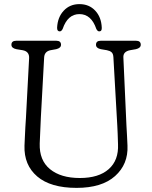

<svg xmlns="http://www.w3.org/2000/svg" viewBox="-20 -898 737 933"><path d="M550 -287 531 -620.5Q530 -637 522.2 -644Q514.5 -651 499.5 -654L470 -659Q446.5 -664 446.5 -680.5Q446.5 -700 469.5 -700H641Q664 -700 664 -680.5Q664 -664.5 640.5 -659L612 -654Q578 -647.5 579.5 -619L594.5 -287Q596 -263 597.2 -239.5Q598.5 -216 599.5 -190.5Q603.5 -100 539.2 -42.5Q475 15 352 15Q226 15 161 -40.5Q96 -96 99 -190Q99.5 -206 100.8 -230.2Q102 -254.5 103.2 -279.8Q104.5 -305 106 -323.5L121.5 -615.5Q123 -648 90 -654L59.5 -659Q35.5 -664 35.5 -680.5Q35.5 -700 59 -700H253.5Q276.5 -700 276.5 -680.5Q276.5 -664.5 253 -659L225.5 -654Q196 -648 194.5 -618.5L178.5 -326Q176.5 -288 175.5 -257.5Q174.5 -227 173 -200.5Q170.5 -119 223 -76Q275.5 -33 368 -33Q459.5 -33 508.2 -76Q557 -119 553.5 -197Q552.5 -228.5 551.8 -248.5Q551 -268.5 550 -287ZM366 -829.5Q309 -829.5 284.5 -757.5Q278.5 -745.5 270.5 -745.5Q257 -745.5 257.5 -763.5Q260 -814.5 289.8 -846.2Q319.5 -878 366 -878Q413 -878 442.8 -846.2Q472.5 -814.5 474.5 -763.5Q475.5 -745.5 462 -745.5Q454 -745.5 448 -757.5Q423.5 -829.5 366 -829.5Z"/></svg>

Font: Fraunces 72pt SuperSoft Light
Style: Regular
Weight: 300
Version: Version 1.000;[0bf87f6ff]